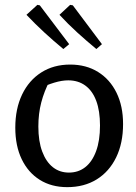

<svg xmlns="http://www.w3.org/2000/svg" viewBox="-20 -762 562 791"><path d="M257 9Q192 9 144 -21Q96 -51 69.5 -106Q43 -161 43 -236Q43 -314 71 -372.5Q99 -431 150 -463.5Q201 -496 269 -496Q335 -496 384 -465.5Q433 -435 460 -380Q487 -325 487 -251Q487 -172 458.5 -113.5Q430 -55 378.5 -23Q327 9 257 9ZM264 -51Q303 -51 331.5 -73.5Q360 -96 376 -139.5Q392 -183 392 -245Q392 -305 376.5 -346.5Q361 -388 331.5 -409.5Q302 -431 261 -431Q235 -431 203.5 -421.5Q172 -412 132 -393L185 -430Q162 -386 150 -340Q138 -294 138 -241Q138 -180 154 -137.5Q170 -95 198 -73Q226 -51 264 -51ZM241 -560Q201 -593 163 -628Q125 -663 89 -701L134 -742L144 -740L265 -580ZM377 -560Q337 -593 298.5 -628Q260 -663 225 -701L269 -742L280 -740L400 -580Z"/></svg>

Font: Piazzolla 24pt Medium
Style: Regular
Weight: 500
Designer: Juan Pablo del Peral
Foundry: Huerta Tipografica
Version: Version 2.005